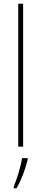

<svg xmlns="http://www.w3.org/2000/svg" viewBox="-20 -780 219 1021"><path d="M103 0V-760H77V0ZM127 70V61H97C92 102 68 178 53 212V221H68C95 175 115 118 127 70Z"/></svg>

Font: Noto Sans Lao UI Cond Thin
Style: Regular
Weight: 100
Width: 3
Designer: Monotype Design Team
Foundry: Monotype Imaging Inc.
Version: Version 2.000